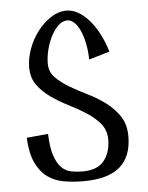

<svg xmlns="http://www.w3.org/2000/svg" viewBox="-51 -727 604 784"><g transform="rotate(-5 251.0 -335.0)"><path d="M156 -476Q156 -442 178.5 -419Q201 -396 234.5 -376Q268 -356 307 -337Q346 -318 379.5 -293Q413 -268 435.5 -234.5Q458 -201 458 -152Q458 -69 409.5 -27Q361 15 259 15Q218 15 180 8.5Q142 2 113 -19Q84 -40 65.5 -79Q47 -118 44 -182Q66 -184 89 -186Q112 -188 132 -190Q134 -134 145 -101Q156 -68 173 -51Q190 -34 212.5 -29.5Q235 -25 259 -25Q321 -25 348 -59.5Q375 -94 375 -146Q375 -184 353 -210.5Q331 -237 298 -258.5Q265 -280 227 -299Q189 -318 156 -341Q123 -364 101 -394Q79 -424 79 -467Q79 -504 93 -542.5Q107 -581 131 -612.5Q155 -644 186 -664.5Q217 -685 251 -685Q275 -685 298.5 -671.5Q322 -658 343 -634Q364 -610 381.5 -576.5Q399 -543 411 -503L326 -478Q325 -518 318 -549Q311 -580 300.5 -601.5Q290 -623 277 -634Q264 -645 251 -645Q231 -645 214 -629Q197 -613 184 -588Q171 -563 163.5 -533Q156 -503 156 -476Z"/></g></svg>

Font: Combo
Style: Regular
Weight: 400
Designer: Eduardo Rodriguez Tunni
Foundry: Eduardo Rodriguez Tunni
Version: Version 1.001